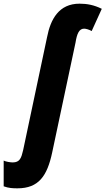

<svg xmlns="http://www.w3.org/2000/svg" viewBox="-126 -785 574 1045"><path d="M-31 240C85 240 131 172 158 45L285 -553C293 -603 305 -629 332 -629C342 -629 359 -624 373 -616L428 -737C386 -758 347 -765 307 -765C195 -765 149 -681 130 -582L0 32C-10 75 -18 99 -57 99C-69 99 -95 95 -106 89V229C-79 239 -56 240 -31 240Z"/></svg>

Font: Noto Sans UI Condensed Black
Style: Italic
Weight: 900
Width: 3
Italic angle: -192°
Designer: Monotype Design Team
Foundry: Monotype Imaging Inc.
Version: Version 1.901